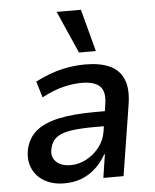

<svg xmlns="http://www.w3.org/2000/svg" viewBox="-54 -797 689 851"><g transform="rotate(-5 291.0 -371.0)"><path d="M199 9Q146 9 109 -13Q72 -35 56.5 -72.5Q41 -110 50 -154Q61 -205 97.5 -235.5Q134 -266 199 -280Q264 -294 359 -294H421L411 -228H354Q291 -228 249 -222Q207 -216 184 -199Q161 -182 154 -149Q146 -113 168.5 -91Q191 -69 234 -69Q269 -69 302.5 -86.5Q336 -104 360.5 -135Q385 -166 391 -206L409 -324Q418 -381 393.5 -404.5Q369 -428 312 -428Q274 -428 229.5 -417Q185 -406 135 -379L113 -451Q150 -470 187 -483Q224 -496 262 -502Q300 -508 337 -508Q400 -508 443 -489Q486 -470 504.5 -427.5Q523 -385 512 -315L462 0H372L388 -104H385Q367 -71 339.5 -45Q312 -19 277 -5Q242 9 199 9ZM313 -563 230 -751H338L388 -563Z"/></g></svg>

Font: Nunito Sans 7pt SemiCondensed SemiBold
Style: Italic
Weight: 600
Width: 4
Italic angle: -9°
Designer: Vernon Adams
Foundry: Vernon Adams
Version: Version 3.101;gftools[0.9.27]